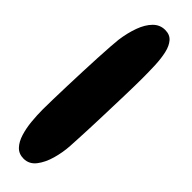

<svg xmlns="http://www.w3.org/2000/svg" viewBox="-297 -662 881 881"><g transform="rotate(45 144.0 -221.0)"><path d="M111.5 217.5Q80.5 217.5 61.2 197.2Q42 177 31.8 143.8Q21.5 110.5 17.8 71.8Q14 33 14 -4Q14 -30 15 -70.2Q16 -110.5 17.5 -158.5Q19 -206.5 21 -255.8Q23 -305 25.2 -349.5Q27.5 -394 29.8 -427.5Q32 -461 34 -476.5Q41 -527.5 56.2 -569.2Q71.5 -611 95.8 -635.5Q120 -660 153.5 -660Q184 -660 201 -640.5Q218 -621 225.5 -588Q233 -555 234.8 -513.8Q236.5 -472.5 236.5 -429Q236.5 -409 236 -379.2Q235.5 -349.5 234.5 -313.5Q233.5 -277.5 232.2 -238.2Q231 -199 229.8 -160.2Q228.5 -121.5 227 -86Q225.5 -50.5 224 -21.8Q222.5 7 221.5 25Q219 68.5 206.5 113Q194 157.5 170.8 187.5Q147.5 217.5 111.5 217.5Z"/></g></svg>

Font: Gluten Black
Style: Regular
Weight: 900
Designer: Tyler Finck
Foundry: Etcetera Type Company
Version: Version 1.300